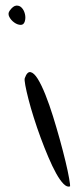

<svg xmlns="http://www.w3.org/2000/svg" viewBox="-20 -677 300 704"><path d="M15.6 -638Q7.8 -627.5 14.1 -615.2Q20.4 -602.9 32.1 -594.6Q43.7 -586.2 55.4 -585.8Q67 -585.4 70.9 -598.5Q74.8 -611.7 71.4 -625.7Q68 -639.8 59.7 -648.5Q51.5 -657.3 39.8 -656.4Q28.2 -655.6 15.6 -638ZM70.9 -390.5Q68.9 -385.3 72.8 -364.2Q76.7 -343.1 84.5 -312.9Q92.2 -282.6 103.9 -245.7Q115.5 -208.9 129.1 -172Q142.7 -135.1 157.3 -100.9Q171.8 -66.7 185.9 -41.2Q200 -15.8 213.1 -2.6Q226.2 10.5 236.8 6.2Q237.8 1.8 233.4 -23.2Q229.1 -48.3 220.3 -84.7Q211.6 -121.1 199.5 -165Q187.3 -208.9 174.2 -251Q161.1 -293.1 146.6 -329.5Q132 -366 118.4 -387.9Q104.8 -409.8 92.2 -412.5Q79.6 -415.1 70.9 -390.5Z"/></svg>

Font: Nothing You Could Do
Style: Regular
Weight: 400
Version: Version 1.005